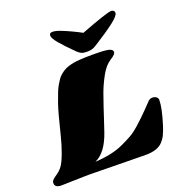

<svg xmlns="http://www.w3.org/2000/svg" viewBox="-171 -1152 1258 1314"><g transform="rotate(-20 458.5 -495.0)"><path d="M249 3.9 54.2 8.8Q5.9 8.8 5.9 -24.4Q5.9 -39.6 18.8 -50.8Q31.7 -62 52.7 -76.4Q73.7 -90.8 90.8 -114.5Q107.9 -138.2 128.7 -194.6Q149.4 -251 162.6 -304.7Q204.6 -475.1 222.9 -526.6Q241.2 -578.1 250.7 -601.8Q260.3 -625.5 271.7 -645.5Q283.2 -665.5 293.9 -680.7Q304.7 -695.8 319.3 -707.8Q334 -719.7 347.4 -727.8Q360.8 -735.8 380.4 -741.9Q399.9 -748 418 -751.5Q436 -754.9 462.9 -756.8Q503.4 -759.8 570.8 -759.8Q638.2 -759.8 670.9 -753.4Q703.6 -747.1 703.6 -726.6Q703.6 -710 666 -687Q624 -661.1 591.8 -603Q557.1 -539.6 537.6 -484.1Q518.1 -428.7 506.8 -395Q495.6 -361.3 479.5 -312Q463.4 -262.7 452.1 -230Q406.2 -98.6 326.7 -64Q449.7 -70.3 530.3 -107.4Q574.2 -127.4 605.7 -145Q637.2 -162.6 676.3 -197.3Q727.5 -243.2 767.6 -284.9Q807.6 -326.7 811 -330.1Q823.7 -343.3 841.8 -343.3Q859.9 -343.3 871.1 -334.5Q882.3 -325.7 882.3 -311.5Q882.3 -255.4 846.2 -139.2Q833.5 -99.1 820.8 -73.7Q808.1 -48.3 788.1 -28.3Q750 9.8 665.5 9.8ZM551.3 -921.4Q748.5 -997.1 780.8 -997.1Q790.5 -997.1 797.4 -991.2Q804.2 -985.4 804.2 -975.1Q804.2 -954.6 751.5 -913.8Q698.7 -873 601.1 -811.5Q581.5 -799.3 567.1 -795.2Q552.7 -791 528.3 -791Q503.9 -791 489.3 -798.3Q474.6 -805.7 460.9 -819.3Q396 -883.8 363.5 -922.6Q331.1 -961.4 331.1 -981Q331.1 -1000.5 354.2 -1000.5Q377.4 -1000.5 417.5 -984.4Q486.3 -956.5 551.3 -921.4Z"/></g></svg>

Font: Sonsie One
Style: Regular
Weight: 400
Designer: Riccardo De Franceschi
Foundry: Sorkin Type Co
Version: Version 1.003